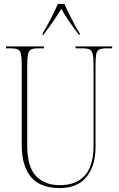

<svg xmlns="http://www.w3.org/2000/svg" viewBox="-20 -951 608 981"><path d="M283 10Q225 10 182 -12Q139 -34 115 -83.5Q91 -133 91 -214V-618Q91 -656 87.5 -674Q84 -692 72 -698Q60 -704 35 -704H11V-714H204V-704H175Q150 -704 138.5 -698Q127 -692 123 -673.5Q119 -655 119 -616V-210Q119 -99 163.5 -52Q208 -5 284 -5Q347 -5 385.5 -30.5Q424 -56 441 -100.5Q458 -145 458 -203V-617Q458 -655 454 -673.5Q450 -692 438.5 -698Q427 -704 402 -704H366V-714H553V-704H524Q499 -704 487 -698Q475 -692 471.5 -673.5Q468 -655 468 -617V-199Q468 -104 422 -47Q376 10 283 10ZM198 -781Q216 -810 238.5 -853.5Q261 -897 276 -931H309Q319 -909 332.5 -881Q346 -853 360 -827Q374 -801 387 -781V-771H385Q356 -809 334.5 -840Q313 -871 293 -906Q272 -871 250.5 -840Q229 -809 200 -771H198Z"/></svg>

Font: Noto Serif Display Condensed Thin
Style: Regular
Weight: 100
Width: 3
Designer: Monotype Design Team
Foundry: Monotype Imaging Inc.
Version: Version 2.009